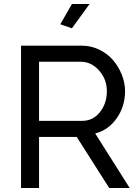

<svg xmlns="http://www.w3.org/2000/svg" viewBox="-20 -938 697 958"><path d="M338.9 -796.9 280.8 -816.9 338.9 -918H426.8ZM85 0V-710H389.2Q434.6 -710 475.3 -690.2Q516.1 -670.4 543.7 -638.4Q571.3 -606.4 587.6 -565.7Q604 -524.9 604 -482.9Q604 -407.7 562.7 -348.4Q521.5 -289.1 455.1 -272L627 0H524.9L362.8 -254.9H174.8V0ZM174.8 -335H390.1Q444.3 -335 478.8 -378.7Q513.2 -422.4 513.2 -482.9Q513.2 -542.5 474.4 -586.2Q435.5 -629.9 383.8 -629.9H174.8Z"/></svg>

Font: Rawline Medium
Style: Regular
Weight: 500
Designer: Matt McInerney, Pablo Impallari, Rodrigo Fuenzalida
Foundry: Matt McInerney, Pablo Impallari, Rodrigo Fuenzalida
Version: Version 4.020;PS 004.020;hotconv 1.0.88;makeotf.lib2.5.64775